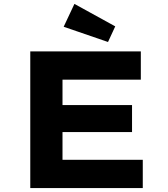

<svg xmlns="http://www.w3.org/2000/svg" viewBox="-20 -963 858 983"><path d="M135 0V-700H701V-555H300V-145H711V0ZM221 -287V-425H656V-287ZM533 -748 306 -826 361 -943 570 -828Z"/></svg>

Font: Lexend Giga
Style: Bold
Weight: 700
Version: Version 1.007